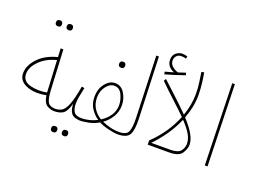

<svg xmlns="http://www.w3.org/2000/svg" viewBox="-137 -1107 2081 1582"><g transform="rotate(20 903.0 -316.0)"><path d="M204 -689Q204 -716 178 -716Q151 -716 151 -689Q151 -663 178 -663Q204 -663 204 -689ZM299 -689Q299 -716 273 -716Q246 -716 246 -689Q246 -663 273 -663Q299 -663 299 -689ZM386 5Q406 5 406 -6Q406 -17 390 -17Q342 -17 324.5 -44.5Q307 -72 303 -149L285 -500H261L265 -425Q159 -398 99.5 -334Q40 -270 40 -202Q40 -136 111 -106.5Q182 -77 283 -97Q293 -31 324.5 -13Q356 5 386 5ZM65 -206Q65 -265 121 -321Q177 -377 266 -399L280 -127V-120Q203 -105 134 -123.5Q65 -142 65 -206Z M624 5Q644 5 644 -6Q644 -17 628 -17Q570 -17 552 -43Q534 -69 534 -115Q534 -148 540 -176.5Q546 -205 557 -259L533 -264Q514 -154 493 -101Q472 -48 446.5 -32.5Q421 -17 390 -17L386 5Q434 5 464 -14.5Q494 -34 514 -106Q516 -48 539 -21.5Q562 5 624 5ZM465 144Q465 117 439 117Q412 117 412 144Q412 170 439 170Q465 170 465 144ZM560 144Q560 117 534 117Q507 117 507 144Q507 170 534 170Q560 170 560 144Z M810 -546Q810 -573 784 -573Q757 -573 757 -546Q757 -520 784 -520Q810 -520 810 -546ZM943 5Q963 5 963 -6Q963 -17 947 -17Q905 -17 865 -28Q825 -39 797 -52Q841 -83 868.5 -129Q896 -175 896 -229Q896 -288 865.5 -336.5Q835 -385 783 -385Q734 -385 696.5 -337.5Q659 -290 659 -222Q659 -158 690.5 -114.5Q722 -71 754 -52Q687 -17 608 -17L604 5Q648 5 692.5 -5Q737 -15 776 -38Q809 -20 861.5 -7.5Q914 5 943 5ZM681 -222Q681 -280 712.5 -321Q744 -362 783 -362Q830 -362 852 -315Q874 -268 874 -225Q874 -174 846 -132.5Q818 -91 774 -64Q734 -86 707.5 -127Q681 -168 681 -222Z M1065 -177 1045 -714H1022L1041 -175Q1044 -89 1028 -53Q1012 -17 947 -17L943 5Q1023 5 1046 -36Q1069 -77 1065 -177Z M1307 -645 1300 -665Q1267 -653 1237 -644Q1207 -653 1184.5 -673Q1162 -693 1162 -722Q1162 -745 1176.5 -762.5Q1191 -780 1219 -780Q1241 -780 1260 -774L1265 -794Q1244 -802 1219 -802Q1191 -802 1165.5 -781.5Q1140 -761 1140 -722Q1140 -660 1206 -634Q1193 -630 1174 -624.5Q1155 -619 1132 -613L1137 -591Q1178 -602 1224.5 -617Q1271 -632 1307 -645ZM1393 0Q1479 0 1505 -40.5Q1531 -81 1531 -117Q1531 -197 1419 -316Q1438 -365 1449 -417.5Q1460 -470 1460 -525Q1460 -575 1453 -633Q1446 -691 1440 -719L1417 -714Q1422 -684 1429.5 -630.5Q1437 -577 1437 -527Q1437 -433 1402 -334Q1358 -379 1298.5 -434.5Q1239 -490 1163 -560L1151 -540Q1224 -468 1285.5 -412Q1347 -356 1393 -310Q1332 -157 1206 -37V0ZM1229 -24Q1283 -80 1330.5 -148Q1378 -216 1410 -292Q1457 -243 1482.5 -201Q1508 -159 1508 -116Q1508 -83 1486 -53.5Q1464 -24 1393 -24Z M1731 0 1711 -714H1688L1707 0Z"/></g></svg>

Font: Noto Sans Arabic Condensed Thin
Style: Regular
Weight: 250
Width: 3
Designer: Nadine Chahine
Foundry: Monotype Imaging Inc.
Version: 1.001